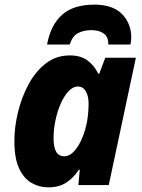

<svg xmlns="http://www.w3.org/2000/svg" viewBox="-20 -798 612 828"><path d="M188 10Q149 10 115.5 -9.5Q82 -29 62 -72.5Q42 -116 42 -190Q42 -250 57.5 -314Q73 -378 103 -434Q133 -490 177.5 -524.5Q222 -559 281 -559Q328 -559 357 -537.5Q386 -516 404 -480H408L434 -549H566L449 0H318L324 -66H320Q298 -32 266.5 -11Q235 10 188 10ZM257 -124Q280 -124 300 -146Q320 -168 334.5 -203Q349 -238 356 -277Q362 -316 362 -351Q362 -384 350 -404.5Q338 -425 316 -425Q295 -425 276 -405Q257 -385 242.5 -352.5Q228 -320 219.5 -280.5Q211 -241 211 -201Q211 -124 257 -124ZM183 -606Q198 -689 247 -733.5Q296 -778 387 -778Q467 -778 506.5 -737Q546 -696 546 -637Q546 -626 545 -619Q544 -612 542 -606H447Q448 -638 428 -653Q408 -668 374 -668Q342 -668 317 -655.5Q292 -643 281 -606Z"/></svg>

Font: Noto Sans Disp ExtBd
Style: Italic
Weight: 800
Italic angle: -12°
Designer: Monotype Design Team
Foundry: Monotype Imaging Inc.
Version: Version 2.000;GOOG;noto-source:20170915:90ef993387c0